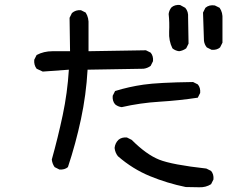

<svg xmlns="http://www.w3.org/2000/svg" viewBox="-20 -751 1040 791"><path d="M745.1 19.5Q668.9 3.9 597.7 -25.4Q526.4 -54.7 465.8 -107.4Q454.1 -122.1 452.1 -141.6Q454.1 -161.1 467.8 -174.8Q481.4 -186.5 502.9 -184.6L522.5 -174.8Q583 -114.3 635.7 -93.3Q688.5 -72.3 830.1 -56.6L849.6 -46.9Q861.3 -33.2 859.4 -11.7L849.6 7.8Q828.1 21.5 800.8 20.5Q773.4 19.5 745.1 19.5ZM224.6 -52.7 205.1 -62.5Q195.3 -76.2 193.4 -93.8Q218.8 -184.6 238.3 -276.4Q257.8 -368.2 263.7 -463.9L156.2 -456.1L130.9 -467.8Q119.1 -483.4 121.1 -504.9L130.9 -524.4Q160.2 -540 196.3 -540Q232.4 -540 268.6 -540L266.6 -677.7L276.4 -697.3Q292 -710.9 313.5 -709L333 -699.2Q346.7 -677.7 344.7 -648.4V-540L581.1 -543.9L600.6 -534.2Q612.3 -520.5 610.4 -499L600.6 -479.5Q586.9 -469.7 571.3 -467.8L340.8 -463.9Q335 -360.4 313.5 -259.8Q292 -159.2 259.8 -62.5Q246.1 -50.8 224.6 -52.7ZM481.4 -309.6Q465.8 -311.5 454.1 -321.3Q442.4 -335 444.3 -356.4L454.1 -376Q510.7 -393.6 571.3 -402.3Q631.8 -411.1 775.4 -413.1L794.9 -403.3Q806.6 -389.6 804.7 -368.2L794.9 -348.6Q717.8 -336.9 637.7 -332Q557.6 -327.1 481.4 -309.6ZM717.8 -540Q702.1 -542 690.4 -551.8Q674.8 -583 676.8 -620.6Q678.7 -658.2 674.8 -693.4Q676.8 -709 686.5 -720.7Q700.2 -732.4 721.7 -730.5L743.2 -718.8Q756.8 -703.1 754.9 -679.7L756.8 -571.3L747.1 -551.8Q733.4 -542 717.8 -540ZM851.6 -545.9 832 -555.7Q822.3 -567.4 820.3 -583L816.4 -699.2L826.2 -718.8Q841.8 -732.4 865.2 -728.5L884.8 -718.8Q898.4 -699.2 896.5 -671.9V-575.2L886.7 -555.7Q873 -543.9 851.6 -545.9Z"/></svg>

Font: JasonHandwriting2
Style: Regular
Weight: 400
Version: Version 1.05.10